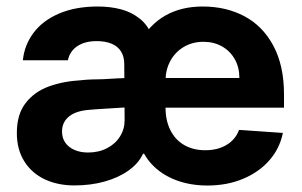

<svg xmlns="http://www.w3.org/2000/svg" viewBox="-20 -557 922 587"><path d="M408.2 -114.8 404.6 -424.7Q436.9 -481.8 485.4 -509.4Q533.9 -537.1 599.9 -537.1Q671.5 -537.1 727.7 -507.1Q783.8 -477.2 816.1 -416.5Q848.3 -355.8 848.3 -268.6V-227.9H412.2V-318.5H711.9Q711.9 -350.8 697.9 -375.7Q684 -400.7 659 -415Q634 -429.2 602.1 -429.2Q568.5 -429.2 542.2 -413.7Q515.9 -398.2 501.2 -371.5Q486.6 -344.8 486.1 -313V-228.1Q486.1 -188.3 501.1 -158.7Q516 -129.1 543.5 -113.4Q571 -97.7 607.7 -97.7Q645.5 -97.7 672.7 -114Q700 -130.3 710.8 -159.9L844.9 -150.6Q834.9 -102.2 802.9 -66.1Q770.9 -30.1 722.2 -9.9Q673.6 10.2 614.2 10.2Q564.3 10.2 522.6 -4.6Q480.8 -19.5 451.3 -47.5Q421.8 -75.5 408.2 -114.8ZM31.5 -150.4Q31.5 -207.5 58.4 -242Q85.2 -276.5 128.8 -292.5Q172.3 -308.5 228.5 -311.8Q241.7 -313.4 260.3 -314.1Q278.8 -314.9 296 -314.9Q319.6 -316.3 338.5 -317.4Q357.4 -318.5 366.9 -318.5L367.8 -228.8Q352.4 -228.2 307.7 -225.1Q292.3 -224.1 277.9 -223.2Q263.5 -222.2 252.1 -221.2Q226.4 -219.2 208.2 -211.3Q190 -203.3 179.8 -189.1Q169.6 -174.8 169.6 -155.2Q169.6 -135 179.7 -120.7Q189.7 -106.4 207.9 -98.5Q226.1 -90.7 248.9 -90.7Q281.5 -90.7 307 -103.8Q332.5 -116.9 346.7 -139.5Q361 -162.1 361 -189.6L359.9 -360.7Q359.9 -383.3 350.3 -399.2Q340.7 -415.1 321.6 -423.2Q302.5 -431.3 275.7 -431.3Q239.5 -431.3 216.4 -415.9Q193.4 -400.5 187.5 -372.7H49.9Q54.6 -419.5 82.7 -456.9Q110.8 -494.3 160.9 -515.7Q210.9 -537.1 279.1 -537.1Q316.6 -537.1 348.9 -528.8Q381.1 -520.5 406.5 -500.6Q431.9 -480.8 444.4 -447.7L426.3 -86.9H417.3Q403.8 -57.6 373 -35.7Q342.3 -13.8 299.9 -2Q257.5 9.9 207.7 9.9Q156.4 9.9 116.8 -8.8Q77.1 -27.5 54.3 -63.8Q31.5 -100 31.5 -150.4Z"/></svg>

Font: WEMIX Pretendard Variable
Style: Regular
Weight: 400
Designer: Base glyphs from Inter by Rasmus Andersson; Hangeul glyphs from Noto Sans CJK(Source Han Sans) by Jang Soo-young and Kan
Foundry: Kil Hyung-jin
Version: Version 1.000;Glyphs 3.2 (3208)